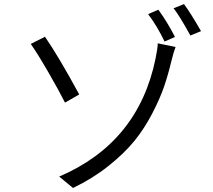

<svg xmlns="http://www.w3.org/2000/svg" viewBox="-20 -892 1040 936"><path d="M335.9 24.4 268.6 -31.2Q654.3 -196.3 738.3 -606.4Q749 -658.2 749 -680.7L835.9 -663.1Q826.2 -637.7 816.4 -597.7Q799.8 -528.3 779.8 -469.7Q759.8 -411.1 721.7 -337.9Q683.6 -264.6 634.8 -204.6Q585.9 -144.5 508.8 -83Q431.6 -21.5 335.9 24.4ZM129.9 -677.7 199.2 -712.9Q263.7 -620.1 366.2 -431.6L296.9 -391.6Q267.6 -450.2 215.3 -540.5Q163.1 -630.9 129.9 -677.7ZM702.1 -823.2 752 -844.7Q794.9 -786.1 833 -711.9L782.2 -689.5Q748 -761.7 702.1 -823.2ZM826.2 -851.6 877 -872.1Q910.2 -827.1 960 -740.2L908.2 -718.8Q855.5 -814.5 826.2 -851.6Z"/></svg>

Font: GenEi Gothic M SemiLight
Style: Regular
Weight: 350
Designer: o_tamon (Modified); [Source Han Sans]
Ryoko NISHIZUKA  (kana & ideographs); Paul D. Hunt (Latin, Greek & Cyrillic); Wenl
Version: Version 1.1a;Original Version 1.004